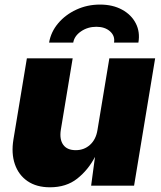

<svg xmlns="http://www.w3.org/2000/svg" viewBox="-20 -796 690 823"><path d="M194.3 6.8Q136.7 6.8 98.1 -19.5Q59.6 -45.9 43.7 -92.3Q27.8 -138.7 37.6 -198.2L95.2 -545.9H291.5L240.7 -239.3Q234.4 -198.7 251 -175.5Q267.6 -152.3 304.7 -152.3Q340.8 -152.3 366.2 -175.5Q391.6 -198.7 397.9 -239.3L448.7 -545.9H645L554.7 0H370.6L387.2 -123.5Q357.9 -67.4 311 -30.3Q264.2 6.8 194.3 6.8ZM408.7 -776.4Q463.4 -776.4 503.2 -754.6Q543 -732.9 562 -696Q581.1 -659.2 573.2 -613.3H468.8Q473.6 -642.1 451.7 -661.6Q429.7 -681.2 393.1 -681.2Q356 -681.2 327.4 -661.6Q298.8 -642.1 293.9 -613.3H190.4Q198.2 -659.2 229.2 -696Q260.3 -732.9 307.1 -754.6Q354 -776.4 408.7 -776.4Z"/></svg>

Font: Inter Black
Style: Italic
Weight: 900
Italic angle: -9.39999°
Designer: Rasmus Andersson
Foundry: rsms
Version: Version 4.000;git-a52131595